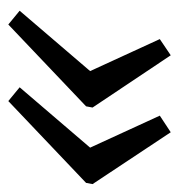

<svg xmlns="http://www.w3.org/2000/svg" viewBox="-4 -478 441 474"><g transform="rotate(90 217.0 -240.5)"><path d="M306 -441 434 -248 431 -232 229 -40 195 -68 344 -242 265 -414ZM116 -441 245 -248 242 -232 40 -40 6 -68 155 -242 76 -414Z"/></g></svg>

Font: Piazzolla Medium
Style: Italic
Weight: 500
Italic angle: -11.3°
Designer: Juan Pablo del Peral
Foundry: Huerta Tipografica
Version: Version 1.330